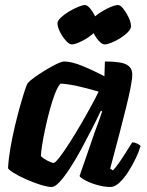

<svg xmlns="http://www.w3.org/2000/svg" viewBox="-20 -745 587 765"><path d="M186 0Q169 0 140.5 -9Q112 -18 83 -31Q54 -44 34 -56.5Q14 -69 12 -75Q14 -112 21.5 -155.5Q29 -199 39.5 -243Q50 -287 60.5 -324Q71 -361 79 -385.5Q87 -410 91 -414Q96 -421 115 -435Q134 -449 158.5 -464Q183 -479 204.5 -489.5Q226 -500 236 -500Q265 -500 309 -482Q353 -464 396 -441L398 -500Q462 -500 484.5 -487.5Q507 -475 507 -448Q507 -416 483 -319Q459 -222 419 -73L430 -66Q440 -76 454 -96Q468 -116 482 -138.5Q496 -161 507 -178Q516 -178 526.5 -173Q537 -168 540 -163Q534 -142 521 -114.5Q508 -87 491 -60.5Q474 -34 455.5 -17Q437 0 421 0Q395 0 367 -8Q339 -16 319.5 -26.5Q300 -37 297 -44L347 -188Q356 -216 365 -239Q374 -262 387 -301L382 -304Q366 -270 345 -229Q324 -188 302 -147.5Q280 -107 258 -73.5Q236 -40 217.5 -20Q199 0 186 0ZM194 -96Q200 -96 217 -118Q234 -140 256.5 -175Q279 -210 302 -249.5Q325 -289 344 -324Q363 -359 373 -380Q321 -395 286.5 -402.5Q252 -410 221 -412Q210 -400 199 -371.5Q188 -343 178 -306Q168 -269 160 -231.5Q152 -194 147.5 -164.5Q143 -135 143 -123Q153 -113 169.5 -104.5Q186 -96 194 -96ZM266 -568Q256 -568 242.5 -583Q229 -598 219 -618Q209 -638 209 -652Q209 -662 222 -674.5Q235 -687 254 -698.5Q273 -710 291 -717.5Q309 -725 318 -725Q328 -725 339.5 -711Q351 -697 359 -680Q379 -697 407.5 -711Q436 -725 450 -725Q460 -725 472 -709.5Q484 -694 493 -674.5Q502 -655 502 -640Q502 -630 490 -617.5Q478 -605 460 -593.5Q442 -582 424.5 -575Q407 -568 397 -568Q387 -568 374.5 -581.5Q362 -595 353 -613Q335 -596 307.5 -582Q280 -568 266 -568Z"/></svg>

Font: Texturina ExtraBold
Style: Italic
Weight: 800
Italic angle: -11°
Designer: Guillermo Torres Carreño
Foundry: Omnibus-Type
Version: Version 1.002; ttfautohint (v1.8.3)